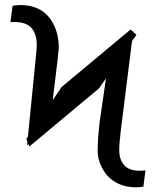

<svg xmlns="http://www.w3.org/2000/svg" viewBox="-20 -751 633 780"><path d="M99.4 -155.9 95.2 -165.8 89.8 -159.4 91.3 -175.4 87 -186.1 93.4 -195.7 126.1 -523.8Q129.3 -553.3 129.3 -568.2Q129.3 -612.2 108.5 -636.7Q87.7 -661.2 38.7 -661.6Q30.2 -660.9 22.4 -661.9L31.2 -727.6Q32.3 -728 34.6 -728.2Q36.9 -728.3 38 -728.3Q55.4 -730.8 63.9 -730.5Q95.5 -730.5 121.6 -721.1Q147.7 -711.6 165.5 -695.3Q183.2 -679 195.3 -656.6Q207.4 -634.2 213.1 -609.2Q218.8 -584.2 218.8 -556.5Q218.4 -548.7 213.4 -503.2L194.2 -344.1L230.1 -397.4L510.3 -631L519.5 -622.9L521.7 -626.4L521 -621.4L534.4 -609.7L516.3 -583.8L471.2 -224.4Q463.8 -164.4 464.5 -141.7Q464.1 -103 484.2 -80.3Q504.3 -57.5 547.2 -57.2Q568.5 -57.9 571 -58.6L562.5 7.1Q550.1 9.9 530.9 9.9Q493.3 9.9 462.7 -3.9Q432.2 -17.8 414.1 -39.8Q396 -61.8 386.4 -87.2Q376.8 -112.6 376.8 -137.8Q376.8 -186.8 384.9 -255.7L410.5 -432.5L382.1 -392Z"/></svg>

Font: Inter Light BETA
Style: Regular
Weight: 300
Designer: Rasmus Andersson
Foundry: rsms
Version: Version 3.011;git-f93a4a705